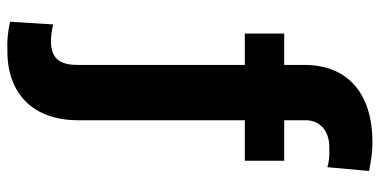

<svg xmlns="http://www.w3.org/2000/svg" viewBox="-268 -532 1004 507"><g transform="rotate(90 233.5 -278.0)"><path d="M404 -527H297V-583C297 -624 328 -647 370 -646C394 -647 407 -645 421 -641L431 -751C406 -756 384 -760 355 -760C229 -760 152 -697 151 -583V-527H68V-423H151V17C151 61 138 89 88 89C73 89 56 86 44 83L37 197C64 203 87 205 112 204C225 205 297 138 297 17V-423H404Z"/></g></svg>

Font: Wafeq
Style: Bold
Weight: 700
Designer: Rasmus Andersson & Azza Alameddine
Foundry: Google & TypeTogether
Version: Version 3.000;FEAKit 1.0